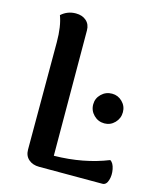

<svg xmlns="http://www.w3.org/2000/svg" viewBox="-108 -785 713 862"><g transform="rotate(15 249.0 -354.0)"><path d="M205 -647 207 -65Q345 -67 457 -112Q472 -103 477.5 -75.5Q483 -48 475.5 -24Q468 0 450 0H156Q126 0 107 -16.5Q88 -33 88 -62V-560Q88 -635 70 -682Q99 -708 138 -708Q168 -708 186.5 -691.5Q205 -675 205 -647ZM388 -264Q359 -264 338.5 -284.5Q318 -305 318 -334Q318 -362 338.5 -382Q359 -402 388 -402Q416 -402 436 -382Q456 -362 456 -334Q456 -305 436 -284.5Q416 -264 388 -264Z"/></g></svg>

Font: Arima Koshi Semi Bold
Style: Regular
Weight: 600
Designer: Joana Correia and Natanael Gama
Foundry: NDISCOVER
Version: Version 1.019;PS 001.019;hotconv 1.0.88;makeotf.lib2.5.64775